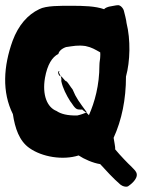

<svg xmlns="http://www.w3.org/2000/svg" viewBox="-24 -649 541 730"><path d="M314 -211C304 -224 293 -225 284 -238C284 -238 279 -247 291 -233C287 -232 281 -232 273 -233C260 -234 249 -258 243 -264C229 -286 214 -315 209 -341C213 -361 193 -373 203 -379C197 -380 194 -372 202 -361C213 -361 220 -341 230 -339C238 -330 243 -320 252 -309C266 -275 277 -262 306 -222C297 -218 284 -213 270 -210C232 -209 207 -216 191 -227C155 -241 136 -288 147 -353C156 -403 174 -432 198 -444C200 -454 210 -464 227 -470C256 -474 271 -478 301 -474C325 -469 337 -461 357 -450C358 -443 357 -441 357 -432C357 -424 354 -414 354 -401C354 -325 336 -260 314 -211ZM457 -562C457 -569 449 -601 447 -608C445 -617 433 -632 422 -629C422 -630 394 -624 392 -624C387 -623 375 -619 372 -614C338 -626 293 -627 248 -627C207 -627 151 -628 125 -614C81 -593 46 -553 24 -494C-11 -397 -17 -299 25 -215C33 -162 49 -113 88 -86C136 -52 215 -39 275 -58C296 -44 330 -29 357 -25C378 -2 407 30 434 53C441 59 459 65 466 57C478 49 507 24 492 3C493 2 474 -17 473 -18C466 -24 432 -59 414 -81C415 -90 410 -110 408 -125C439 -193 455 -271 455 -358C471 -416 473 -498 457 -562Z"/></svg>

Font: Reckless Catfish
Style: Fax
Weight: 400
Foundry: Cannot Into Space Fonts
Version: Version 0.2894